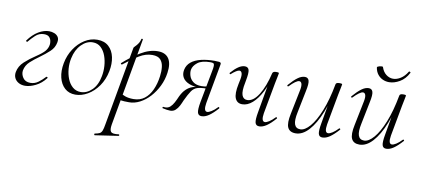

<svg xmlns="http://www.w3.org/2000/svg" viewBox="-74 -829 3010 1369"><g transform="rotate(10 1430.5 -144.5)"><path d="M111 14Q84 14 64 2.5Q44 -9 35 -28Q26 -47 30 -71Q38 -115 73.5 -147.5Q109 -180 152 -208Q197 -238 214 -258.5Q231 -279 235 -305Q237 -316 234 -332Q231 -348 219.5 -360Q208 -372 182 -372Q147 -372 121 -348Q95 -324 74 -298Q72 -296 67 -299Q62 -302 64 -305Q98 -352 137.5 -375.5Q177 -399 214 -399Q234 -399 252 -392Q270 -385 280 -370Q290 -355 285 -330Q278 -291 247.5 -263Q217 -235 181 -209Q144 -183 114.5 -156Q85 -129 78 -91Q74 -64 91 -38.5Q108 -13 145 -13Q177 -13 203 -32.5Q229 -52 250 -75Q253 -77 257.5 -74.5Q262 -72 260 -68Q229 -27 187.5 -6.5Q146 14 111 14Z M475 14Q429 14 398.5 -13.5Q368 -41 356.5 -88Q345 -135 356 -193Q367 -251 397.5 -297.5Q428 -344 471.5 -371.5Q515 -399 564 -399Q615 -399 646 -370.5Q677 -342 687 -295Q697 -248 686 -193Q674 -131 641 -84Q608 -37 564 -11.5Q520 14 475 14ZM510 -11Q554 -11 591 -47Q628 -83 640 -149Q647 -184 644.5 -223Q642 -262 629.5 -296.5Q617 -331 593.5 -353Q570 -375 535 -375Q490 -375 452.5 -337Q415 -299 402 -236Q394 -199 397 -160Q400 -121 413.5 -87Q427 -53 451.5 -32Q476 -11 510 -11Z M663 275Q659 276 658 270Q657 264 661 263Q684 259 695.5 253Q707 247 713 231.5Q719 216 724 185L826 -386Q826 -389 832 -395Q838 -401 846 -410Q854 -419 861 -431Q868 -443 871 -458Q872 -462 877.5 -461Q883 -460 882 -456L769 178Q762 219 774 232Q786 245 829 239Q833 237 834.5 243Q836 249 831 250ZM863 1Q823 1 806 -2Q789 -5 775 -8L785 -58Q804 -45 828.5 -36Q853 -27 889 -27Q936 -27 968.5 -52Q1001 -77 1021 -121Q1041 -165 1048 -220Q1053 -255 1049.5 -287Q1046 -319 1028 -339.5Q1010 -360 968 -360Q921 -360 874.5 -332Q828 -304 766 -255Q763 -254 759 -258.5Q755 -263 758 -264Q817 -317 880 -355Q943 -393 1003 -393Q1058 -393 1082 -357Q1106 -321 1096 -253Q1089 -202 1066.5 -156Q1044 -110 1011.5 -74.5Q979 -39 940.5 -19Q902 1 863 1Z M1162 9Q1151 9 1137 7Q1123 5 1106 1Q1103 0 1104.5 -5.5Q1106 -11 1110 -9Q1114 -8 1123 -8Q1144 -8 1158.5 -21Q1173 -34 1184.5 -55.5Q1196 -77 1207 -103Q1223 -136 1243.5 -155.5Q1264 -175 1288.5 -183.5Q1313 -192 1340 -192L1345 -188Q1298 -188 1265 -201Q1232 -214 1217.5 -238Q1203 -262 1209 -294Q1216 -330 1243.5 -352.5Q1271 -375 1315 -385.5Q1359 -396 1413 -396Q1435 -396 1445 -394.5Q1455 -393 1457.5 -388.5Q1460 -384 1458 -375L1406 -89Q1396 -28 1423 -28Q1434 -28 1453.5 -40Q1473 -52 1495 -75Q1498 -79 1502 -74.5Q1506 -70 1503 -67Q1469 -29 1441.5 -10Q1414 9 1388 9Q1365 9 1359.5 -12.5Q1354 -34 1364 -89L1406 -312Q1413 -345 1413 -359.5Q1413 -374 1406.5 -377.5Q1400 -381 1385 -381Q1323 -381 1292.5 -357Q1262 -333 1257 -304Q1254 -285 1261 -261Q1268 -237 1290 -219.5Q1312 -202 1352 -202Q1374 -202 1399 -208L1393 -191Q1348 -191 1323.5 -183Q1299 -175 1282.5 -151Q1266 -127 1243 -78Q1236 -60 1225.5 -39.5Q1215 -19 1199.5 -5Q1184 9 1162 9Z M1659 -125Q1622 -125 1608 -158Q1594 -191 1609 -263L1616 -297Q1622 -328 1617 -343Q1612 -358 1599 -358Q1590 -358 1575 -348.5Q1560 -339 1542 -323Q1539 -319 1535 -323Q1531 -327 1534 -331Q1561 -362 1585.5 -378.5Q1610 -395 1632 -395Q1656 -395 1662 -374Q1668 -353 1657 -297L1654 -280Q1641 -217 1651 -189Q1661 -161 1689 -161Q1733 -161 1771 -221Q1809 -281 1832 -380L1844 -379Q1827 -301 1797.5 -244Q1768 -187 1732.5 -156Q1697 -125 1659 -125ZM1806 9Q1782 9 1776.5 -12.5Q1771 -34 1781 -89L1832 -380Q1836 -394 1858 -394Q1872 -394 1875.5 -392.5Q1879 -391 1879 -388Q1879 -385 1874 -361.5Q1869 -338 1864 -312L1823 -89Q1813 -28 1841 -28Q1852 -28 1871 -40Q1890 -52 1912 -75Q1916 -79 1920 -74.5Q1924 -70 1920 -67Q1887 -29 1859 -10Q1831 9 1806 9Z M2070 13Q2027 13 2012.5 -18Q1998 -49 2013 -119L2049 -297Q2055 -328 2050 -343Q2045 -358 2032 -358Q2021 -358 2003 -345Q1985 -332 1963 -309Q1959 -305 1955 -309Q1951 -313 1955 -317Q1988 -355 2015 -375Q2042 -395 2067 -395Q2090 -395 2096.5 -373.5Q2103 -352 2091 -297L2059 -138Q2046 -78 2056 -49.5Q2066 -21 2098 -21Q2131 -21 2167.5 -63Q2204 -105 2236.5 -185.5Q2269 -266 2290 -380L2301 -379Q2281 -263 2245.5 -174.5Q2210 -86 2165 -36.5Q2120 13 2070 13ZM2263 9Q2240 9 2234.5 -12.5Q2229 -34 2239 -89L2290 -380Q2292 -394 2316 -394Q2329 -394 2333 -392.5Q2337 -391 2337 -388Q2337 -385 2332 -361.5Q2327 -338 2322 -312L2281 -89Q2271 -28 2298 -28Q2310 -28 2329 -40Q2348 -52 2370 -75Q2373 -79 2377.5 -74.5Q2382 -70 2378 -67Q2344 -29 2316.5 -10Q2289 9 2263 9Z M2532 13Q2489 13 2474.5 -18Q2460 -49 2475 -119L2511 -297Q2517 -328 2512 -343Q2507 -358 2494 -358Q2483 -358 2465 -345Q2447 -332 2425 -309Q2421 -305 2417 -309Q2413 -313 2417 -317Q2450 -355 2477 -375Q2504 -395 2529 -395Q2552 -395 2558.5 -373.5Q2565 -352 2553 -297L2521 -138Q2508 -78 2518 -49.5Q2528 -21 2560 -21Q2593 -21 2629.5 -63Q2666 -105 2698.5 -185.5Q2731 -266 2752 -380L2763 -379Q2743 -263 2707.5 -174.5Q2672 -86 2627 -36.5Q2582 13 2532 13ZM2725 9Q2702 9 2696.5 -12.5Q2691 -34 2701 -89L2752 -380Q2754 -394 2778 -394Q2791 -394 2795 -392.5Q2799 -391 2799 -388Q2799 -385 2794 -361.5Q2789 -338 2784 -312L2743 -89Q2733 -28 2760 -28Q2772 -28 2791 -40Q2810 -52 2832 -75Q2835 -79 2839.5 -74.5Q2844 -70 2840 -67Q2806 -29 2778.5 -10Q2751 9 2725 9ZM2663 -462Q2639 -462 2617.5 -471.5Q2596 -481 2580.5 -500.5Q2565 -520 2560 -549Q2559 -554 2564.5 -557Q2570 -560 2578.5 -562Q2587 -564 2594 -564Q2601 -564 2602 -561Q2613 -527 2636.5 -509Q2660 -491 2687 -491Q2714 -491 2741.5 -508.5Q2769 -526 2789 -559Q2791 -564 2797.5 -561Q2804 -558 2802 -554Q2778 -507 2739 -484.5Q2700 -462 2663 -462Z"/></g></svg>

Font: Cormorant Light
Style: Italic
Weight: 300
Italic angle: -10°
Designer: Christian Thalmann (Catharsis Fonts)
Foundry: Catharsis Fonts
Version: Version 4.000